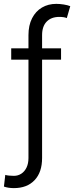

<svg xmlns="http://www.w3.org/2000/svg" viewBox="-21 -759 378 978"><path d="M290 -455.1H193.4V45.9Q193.4 118.7 155 158.9Q116.7 199.2 49.8 199.2Q21 199.2 -1 191.4L5.9 131.8Q12.2 134.3 25.6 135.5Q39.1 136.7 49.8 136.7Q70.8 136.7 87.6 125.7Q104.5 114.7 114.3 94.2Q124 73.7 124 45.9V-455.1H36.1V-512.7H124V-580.1Q124 -629.9 142.3 -665.8Q160.6 -701.7 192.6 -720.5Q224.6 -739.3 265.6 -739.3Q283.7 -739.3 303.7 -736.1Q323.7 -732.9 336.9 -727.5L319.3 -667Q304.7 -672.9 281.2 -672.9Q240.2 -672.9 216.8 -648.9Q193.4 -625 193.4 -580.1V-512.7H290Z"/></svg>

Font: Pretendard Light
Style: Regular
Weight: 300
Designer: Base glyphs from Inter by Rasmus Andersson; Hangeul glyphs from Noto Sans CJK(Source Han Sans) by Jang Soo-young and Kan
Foundry: Kil Hyung-jin
Version: Version 1.309